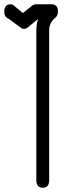

<svg xmlns="http://www.w3.org/2000/svg" viewBox="-52 -878 297 898"><path d="M204 -793Q178 -770 178 -737V-35Q178 0 148 0Q118 0 118 -35V-737Q118 -764 126 -789L77 -749Q64 -739 50 -745L-11 -790Q-32 -798 -32 -823Q-32 -858 -2 -858Q3 -858 8 -856L55 -817L100 -853Q108 -857 115 -858H189Q219 -858 219 -824Q219 -803 204 -793Z"/></svg>

Font: LuenTai2017
Style: Regular
Weight: 400
Designer: LuenTai
Foundry: Microsoft Corpration
Version: Version 1.00 November 27, 2016, initial release